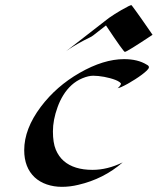

<svg xmlns="http://www.w3.org/2000/svg" viewBox="-20 -723 617 751"><path d="M439.9 -377.9Q443.4 -379.9 448.2 -386Q453.1 -392.1 453.1 -395Q453.1 -397.9 447 -402.3Q440.9 -406.7 431.4 -410.4Q421.9 -414.1 410.4 -417.2Q398.9 -420.4 387.7 -422.4Q363.3 -426.8 344.7 -426.8Q326.2 -426.8 302.5 -417Q278.8 -407.2 260.3 -390.4Q241.7 -373.5 227.8 -351.1Q213.9 -328.6 205.1 -303.7Q187 -253.9 187 -209.2Q187 -164.6 198.2 -137.7Q209.5 -110.8 229.5 -93.3Q269.5 -58.6 341.8 -58.6Q400.4 -58.6 460 -87.9Q385.3 -22.9 286.1 0Q253.9 7.8 222.2 7.8Q190.4 7.8 162.8 -1.7Q135.3 -11.2 115.7 -29.3Q74.7 -67.9 74.7 -135.7Q74.7 -218.8 139.6 -305.2Q200.2 -385.7 291.5 -438Q385.3 -491.7 465.3 -491.7Q519 -491.7 553.7 -470.2Q562.5 -465.8 562.5 -460.4Q562.5 -455.1 554.7 -447.5Q546.9 -439.9 534.9 -430.9Q522.9 -421.9 508.3 -412.6Q493.7 -403.3 480 -395.5Q449.7 -378.9 439.9 -377.9ZM468.3 -520Q463.4 -520 394.5 -623.5L345.2 -585Q338.4 -579.6 330.1 -575.9Q321.8 -572.3 308.1 -564.9Q261.7 -540 238.3 -522.5L387.2 -638.2Q422.4 -667.5 483.4 -699.2Q491.7 -703.1 492.9 -703.1Q494.1 -703.1 495.4 -701.7Q496.6 -700.2 498 -698.2Q502.4 -692.4 511.7 -679.7Q524.4 -662.6 576.7 -586.9Q476.1 -520 468.3 -520Z"/></svg>

Font: Fondamento
Style: Italic
Weight: 400
Italic angle: -12°
Version: Version 1.000